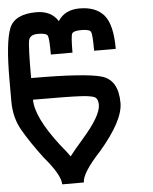

<svg xmlns="http://www.w3.org/2000/svg" viewBox="-64 -927 878 1105"><g transform="rotate(-5 375.0 -375.0)"><path d="M250 125Q250 70.3 156.2 -39.1Q85.9 -132.8 43 -207Q0 -281.2 0 -375V-500Q0 -718.8 31.2 -796.9Q62.5 -875 187.5 -875Q273.4 -875 312.5 -812.5Q351.6 -875 437.5 -875Q531.2 -875 578.1 -820.3Q625 -765.6 625 -625H500Q500 -718.8 492.2 -734.4Q484.4 -750 437.5 -750Q390.6 -750 382.8 -734.4Q375 -718.8 375 -625H250Q250 -718.8 242.2 -734.4Q234.4 -750 187.5 -750Q140.6 -750 132.8 -718.8Q125 -687.5 125 -500Q437.5 -500 531.2 -472.7Q625 -445.3 625 -312.5Q625 -210.9 484.4 -46.9Q375 70.3 375 125ZM312.5 -31.2Q335.9 -62.5 390.6 -125Q500 -250 500 -312.5Q500 -343.8 484.4 -355.5Q468.8 -367.2 402.3 -371.1Q335.9 -375 125 -375Q125 -273.4 257.8 -101.6Q296.9 -54.7 312.5 -31.2Z"/></g></svg>

Font: CraftyPE
Style: Regular
Weight: 400
Designer: Erek Butcher
Foundry: Haunted Coop
Version: Version 0.018;April 4, 2024;FontCreator 15.0.0.2962 64-bit